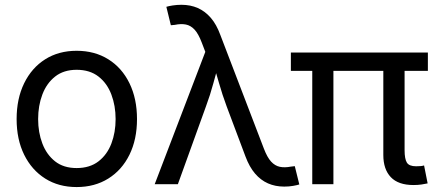

<svg xmlns="http://www.w3.org/2000/svg" viewBox="-20 -757 1801 789"><path d="M294.9 11.7Q221.2 11.7 165.8 -23.2Q110.4 -58.1 79.3 -121.1Q48.3 -184.1 48.3 -267.6Q48.3 -351.6 79.3 -415Q110.4 -478.5 165.8 -513.4Q221.2 -548.3 294.9 -548.3Q369.1 -548.3 425 -513.4Q481 -478.5 512 -415Q543 -351.6 543 -267.6Q543 -184.1 512 -121.1Q481 -58.1 425 -23.2Q369.1 11.7 294.9 11.7ZM294.9 -66.4Q349.1 -66.4 384.8 -94Q420.4 -121.6 437.7 -167.2Q455.1 -212.9 455.1 -267.6Q455.1 -322.3 437.7 -368.4Q420.4 -414.6 384.8 -442.4Q349.1 -470.2 294.9 -470.2Q241.7 -470.2 206.5 -442.4Q171.4 -414.6 154.1 -368.7Q136.7 -322.8 136.7 -267.6Q136.7 -212.9 154.1 -167.2Q171.4 -121.6 206.3 -94Q241.2 -66.4 294.9 -66.4Z M615.7 0 823.7 -543.9 809.1 -582Q795.4 -618.2 779.5 -635.3Q763.7 -652.3 743.9 -656.2Q724.1 -660.2 698.2 -654.8L682.1 -653.3L663.6 -729Q672.4 -731.9 689.7 -734.6Q707 -737.3 725.6 -737.3Q762.7 -737.3 792.7 -724.1Q822.8 -710.9 846.2 -683.8Q869.6 -656.7 885.3 -613.8L1064.5 -146Q1078.1 -110.4 1094 -93Q1109.9 -75.7 1129.9 -71.5Q1149.9 -67.4 1175.3 -72.3L1191.4 -74.2L1210 1Q1201.2 3.9 1184.6 6.8Q1168 9.8 1147.9 9.8Q1111.3 9.8 1081.3 -3.4Q1051.3 -16.6 1028.1 -43.7Q1004.9 -70.8 988.8 -113.8L911.6 -319.3Q893.1 -369.1 880.1 -415.3Q867.2 -461.4 853 -508.3H883.3Q869.6 -462.9 856.9 -415.3Q844.2 -367.7 826.2 -319.3L710.9 0Z M1679.2 3.4Q1616.7 3.4 1585.9 -29.1Q1555.2 -61.5 1555.2 -120.1V-514.2H1642.6V-140.1Q1642.6 -103.5 1652.1 -88.6Q1661.6 -73.7 1689.9 -73.7Q1702.6 -73.7 1709.5 -74.5Q1716.3 -75.2 1722.7 -77.1L1737.3 -3.4Q1727.1 -1 1711.9 1.2Q1696.8 3.4 1679.2 3.4ZM1263.2 0V-514.2H1350.1V0ZM1175.3 -465.8V-541H1738.3V-465.8Z"/></svg>

Font: Inter 17pt
Style: Regular
Weight: 400
Version: Version 4.001;git-66647c0bb